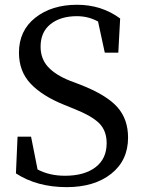

<svg xmlns="http://www.w3.org/2000/svg" viewBox="-20 -770 602 806"><path d="M274.4 -430.7 318.4 -414.1Q427.7 -371.1 472.7 -320.3Q517.6 -269.5 517.6 -192.4Q517.6 -96.7 446.8 -40.5Q376 15.6 259.8 15.6Q135.7 15.6 46.9 -42L53.7 -196.3H110.4L137.7 -58.6Q187.5 -32.2 252.9 -32.2Q334 -32.2 380.9 -67.9Q427.7 -103.5 427.7 -168.9Q427.7 -220.7 397 -252Q366.2 -283.2 290 -313.5L249 -330.1Q157.2 -367.2 108.4 -418.9Q59.6 -470.7 59.6 -548.8Q59.6 -641.6 128.4 -695.8Q197.3 -750 303.7 -750Q406.2 -750 484.4 -692.4L476.6 -548.8H419.9L391.6 -679.7Q350.6 -702.1 302.7 -702.1Q234.4 -702.1 192.4 -668.9Q150.4 -635.7 150.4 -574.2Q150.4 -523.4 181.6 -489.3Q212.9 -455.1 274.4 -430.7Z"/></svg>

Font: GenYoMin TW TTF Medium
Style: Regular
Weight: 500
Version: Version 1.300